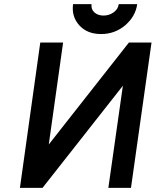

<svg xmlns="http://www.w3.org/2000/svg" viewBox="-20 -905 750 925"><path d="M710 -700 611 0H502L572 -492L185 0H76L174 -700H284L215 -209L601 -700ZM332 -885Q324 -825 362 -783Q400 -741 467 -741Q533 -741 583 -783Q633 -826 641 -885H552Q549 -861 528 -846Q506 -830 479 -830Q451 -830 434 -846Q418 -861 421 -885Z"/></svg>

Font: Unageo
Style: SemiBold-Italic
Weight: 600
Designer: Richard Sepsi
Foundry: Richard Sepsi
Version: Version 2.000